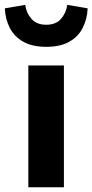

<svg xmlns="http://www.w3.org/2000/svg" viewBox="-52 -786 388 806"><path d="M66.9 0V-511.2H216.3V0ZM142.1 -589.4Q83.5 -589.4 45.7 -610.8Q7.8 -632.3 -11 -669.2Q-29.8 -706.1 -31.7 -751L53.7 -765.6Q58.6 -731.4 80.1 -706.8Q101.6 -682.1 142.1 -682.1Q182.6 -682.1 204.1 -706.8Q225.6 -731.4 230.5 -765.6L315.9 -751Q314 -706.1 295.4 -669.2Q276.9 -632.3 239 -610.8Q201.2 -589.4 142.1 -589.4Z"/></svg>

Font: Akatab Black
Style: Regular
Weight: 900
Designer: SIL Global
Foundry: SIL Global
Version: Version 4.000